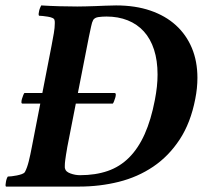

<svg xmlns="http://www.w3.org/2000/svg" viewBox="-30 -688 774 708"><path d="M60 -345Q58 -343 55.5 -336.5Q53 -330 51 -323.5Q49 -317 49 -311.5Q49 -306 53 -306H386Q388 -308 390.5 -314.5Q393 -321 395 -327.5Q397 -334 397 -339.5Q397 -345 392 -345ZM298 -553Q303 -575 306 -590.5Q309 -606 314 -615Q317 -619 321.5 -621.5Q326 -624 332.5 -625Q339 -626 347 -626.5Q355 -627 363 -627Q406 -627 441 -613Q476 -599 500.5 -572Q525 -545 538 -505Q551 -465 551 -413Q551 -391 548.5 -368Q546 -345 541 -319Q527 -246 503.5 -193.5Q480 -141 446 -107Q412 -73 367 -57.5Q322 -42 265 -42Q247 -42 229.5 -48.5Q212 -55 210 -66Q209 -68 209 -71Q209 -74 209 -77Q209 -86 210.5 -97Q212 -108 213.5 -118Q215 -128 216.5 -135.5Q218 -143 218 -145ZM398 -668Q377 -668 358 -667Q339 -666 321 -665.5Q303 -665 286.5 -664.5Q270 -664 255 -664Q226 -664 189.5 -665Q153 -666 122 -668Q121 -666 118.5 -660.5Q116 -655 114.5 -649Q113 -643 112.5 -637.5Q112 -632 114 -630Q119 -630 128 -629Q137 -628 146.5 -626.5Q156 -625 163 -622Q170 -619 171 -614Q172 -611 172 -608Q172 -605 172 -601Q172 -586 168.5 -565.5Q165 -545 160 -519L88 -149Q82 -117 76 -93Q70 -69 62 -54Q59 -49 50.5 -46Q42 -43 32 -41Q22 -39 13 -38Q4 -37 -1 -37Q-3 -35 -5 -29.5Q-7 -24 -8 -18Q-9 -12 -9.5 -7Q-10 -2 -8 0H262Q338 0 408 -17.5Q478 -35 535 -73.5Q592 -112 632.5 -173.5Q673 -235 690 -323Q694 -343 696 -362.5Q698 -382 698 -401Q698 -462 677.5 -511Q657 -560 618.5 -595Q580 -630 524.5 -649Q469 -668 398 -668Z"/></svg>

Font: Vermiglione
Style: Italic
Weight: 400
Italic angle: -11°
Version: Version 1.105